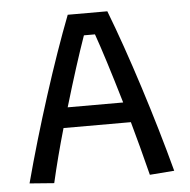

<svg xmlns="http://www.w3.org/2000/svg" viewBox="-47 -663 702 710"><g transform="rotate(-5 303.5 -308.0)"><path d="M35 -7Q76 -161 128.5 -325Q181 -489 230 -616H377Q426 -489 478.5 -325Q531 -161 572 -7L481 0Q453 -111 428 -200H178Q148 -96 126 0ZM406 -275Q354 -451 324 -535H283Q247 -433 200 -275Z"/></g></svg>

Font: Athiti Medium
Style: Regular
Weight: 500
Designer: CadsonDemak Team
Foundry: CadsonDemak
Version: Version 1.032